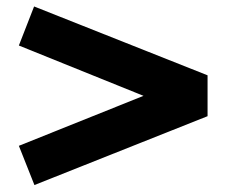

<svg xmlns="http://www.w3.org/2000/svg" viewBox="-20 -606 688 580"><path d="M84 -47 37 -165.5 413.5 -316.5 37 -468.5 83 -586.5 607 -378.5V-255Z"/></svg>

Font: Geologica Thin Cursive ExtraBold
Style: Regular
Weight: 800
Version: Version 1.010;gftools[0.9.28]